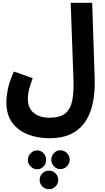

<svg xmlns="http://www.w3.org/2000/svg" viewBox="-20 -766 760 1385"><path d="M26 -29Q26 -67 35.5 -118Q45 -169 80 -250L216 -202Q196 -148 188.5 -117Q181 -86 181 -52Q181 13 223 48Q265 83 337 83Q414 83 452 51Q490 19 501.5 -42Q513 -103 510 -191L490 -746H645L663 -199Q666 -113 652 -35.5Q638 42 601.5 102Q565 162 500 196.5Q435 231 334 231Q252 231 182 204Q112 177 69 120Q26 63 26 -29ZM415 454Q388 454 369 433.5Q350 413 350 387Q350 359 369 338.5Q388 318 415 318Q443 318 463 338.5Q483 359 483 387Q483 413 463 433.5Q443 454 415 454ZM248 455Q221 455 201 434.5Q181 414 181 388Q181 360 201 339.5Q221 319 248 319Q276 319 294.5 339.5Q313 360 313 388Q313 414 294.5 434.5Q276 455 248 455ZM333 599Q305 599 285.5 579Q266 559 266 531Q266 504 285.5 484.5Q305 465 333 465Q361 465 380.5 484.5Q400 504 400 531Q400 559 380.5 579Q361 599 333 599Z"/></svg>

Font: Noto Sans Arabic SemCond ExtBd
Style: Regular
Weight: 800
Width: 4
Designer: Monotype Design Team, Nadine Chahine, Nizar Qandah and Khaled Hosny
Foundry: Monotype Imaging Inc.
Version: Version 2.012; ttfautohint (v1.8.4.7-5d5b)